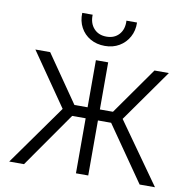

<svg xmlns="http://www.w3.org/2000/svg" viewBox="-100 -1070 1168 1170"><g transform="rotate(10 484.0 -485.0)"><path d="M33.5 0 298.5 -372.5 72 -700H163.5L365 -408.5H446.5V-700H522.5V-408.5H603.5L809 -700H898L669 -376L935.5 0H840.5L604 -340.5H522.5V0H446.5V-340.5H363L125 0ZM484.5 -795Q433.5 -795 394.2 -817.5Q355 -840 333.8 -879.5Q312.5 -919 314.5 -969.5H379Q377 -917 406 -884.8Q435 -852.5 484.5 -852.5Q534 -852.5 562.5 -884.8Q591 -917 588 -969.5H653.5Q655 -919.5 633.2 -880Q611.5 -840.5 573 -817.8Q534.5 -795 484.5 -795Z"/></g></svg>

Font: Geologica ExtraLight
Style: Regular
Weight: 200
Designer: Sindre Bremnes, Frode Helland
Foundry: Monokrom Skriftforlag AS
Version: Version 1.010; ttfautohint (v1.8.4.7-5d5b);gftools[0.9.28]